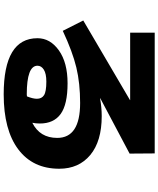

<svg xmlns="http://www.w3.org/2000/svg" viewBox="71 -866 858 1040"><g transform="rotate(90 500.0 -346.0)"><path d="M645 -92Q727 -133 727 -227Q727 -351 538 -351Q431 -351 345.5 -330.5Q260 -310 147 -257L91 -368L522 -621V-622H157V-755H811L812 -619L512 -460L513 -459Q562 -468 609 -468Q745 -468 819.5 -406Q894 -344 894 -238Q894 -95 789 -16Q684 63 491 63Q187 63 187 -120Q187 -189 253 -236Q319 -283 431 -283Q546 -283 597.5 -245.5Q649 -208 649 -133Q649 -111 645 -92ZM502 -63Q515 -95 515 -117Q515 -143 495.5 -155.5Q476 -168 422 -168Q379 -168 357.5 -154.5Q336 -141 336 -120Q336 -62 491 -62Q493 -62 496.5 -62.5Q500 -63 502 -63Z"/></g></svg>

Font: Mplus 1p ExtraBold
Style: Regular
Weight: 800
Version: Version 1.061